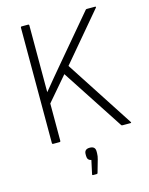

<svg xmlns="http://www.w3.org/2000/svg" viewBox="-128 -736 804 1034"><g transform="rotate(-15 274.0 -218.5)"><path d="M96 0Q90 0 90 -6V-649Q90 -655 96 -655H131Q137 -655 137 -649V-425Q137 -389 137 -352Q137 -315 137 -278V-277Q164 -310 191 -342.5Q218 -375 246 -408L452 -652Q454 -655 459 -655H505Q508 -655 509 -653Q510 -651 507 -648L284 -384L529 -7Q534 0 527 0H482Q477 0 475 -4L251 -347L137 -214V-6Q137 0 131 0ZM260 218Q254 218 256 211L272 137Q250 133 250 109V99Q250 71 280 71Q311 71 311 99V110Q311 126 306 143L286 213Q285 218 279 218Z"/></g></svg>

Font: Sofia Sans Semi Condensed Light
Style: Regular
Weight: 300
Designer: Botio Nikoltchev, Ani Petrova
Foundry: lettersoup
Version: Version 4.100; ttfautohint (v1.8.4.7-5d5b)